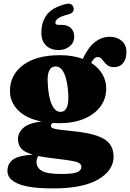

<svg xmlns="http://www.w3.org/2000/svg" viewBox="-20 -802 724 1070"><path d="M395 -70Q511 -58 562 -26Q613 6 613 71Q613 148 527.2 198Q441.5 248 276.5 248Q143 248 82.2 222.5Q21.5 197 21.5 151.5Q21.5 109 53.5 86.5Q85.5 64 163 60Q113.5 45.5 96.8 24Q80 2.5 80 -27.5Q80 -60.5 108.5 -88Q137 -115.5 211 -125Q125.5 -142 80.5 -187.8Q35.5 -233.5 35.5 -294.5Q35.5 -385 109.2 -439.8Q183 -494.5 314.5 -494.5Q351.5 -494.5 383.2 -489Q415 -483.5 441.5 -474Q498 -597 593 -597Q631 -597 657.8 -574.8Q684.5 -552.5 684.5 -511.5Q684.5 -474 666.5 -451Q648.5 -428 616 -428Q594 -428 581.5 -436.5Q569 -445 561 -456Q553 -467 545 -475.5Q537 -484 524.5 -484Q504.5 -484 488 -451.5Q529.5 -425.5 550.8 -388.2Q572 -351 572 -309.5Q572 -251.5 539.2 -207.8Q506.5 -164 447.8 -139.8Q389 -115.5 311 -115.5Q292 -115.5 274 -116.5Q263.5 -110 263.5 -101.5Q263.5 -92.5 274 -87.8Q284.5 -83 313 -79.2Q341.5 -75.5 395 -70ZM288.5 -431.5Q263 -430.5 253 -405.5Q243 -380.5 246 -340Q249.5 -261.5 268.5 -219.8Q287.5 -178 317.5 -178.5Q366 -179.5 360.5 -276Q357 -346.5 339.2 -389.2Q321.5 -432 288.5 -431.5ZM183.5 100.5Q183.5 131.5 212 149.5Q240.5 167.5 320 167.5Q389 167.5 411.2 157.2Q433.5 147 433.5 127.5Q433.5 106.5 398.2 98.2Q363 90 270.5 79.5Q226 74.5 193.5 67.5Q190 71.5 186.8 81Q183.5 90.5 183.5 100.5ZM320.5 -663.5Q357 -663.5 375.2 -645.5Q393.5 -627.5 393.5 -598Q393.5 -564.5 368.2 -543.8Q343 -523 306.5 -523Q264 -523 237.2 -548Q210.5 -573 210.5 -619.5Q210.5 -679.5 241 -720Q271.5 -760.5 346.5 -779.5Q365 -784.5 376 -778Q387 -771.5 390 -759Q395.5 -731.5 363 -722.5Q318.5 -711 303.5 -699.2Q288.5 -687.5 288.5 -676Q288.5 -663.5 305.5 -663.5Z"/></svg>

Font: Fraunces 9pt S050 Black
Style: Regular
Weight: 900
Version: Version 1.000; ttfautohint (v1.8.3)